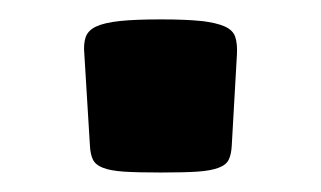

<svg xmlns="http://www.w3.org/2000/svg" viewBox="-20 -401 333 199"><path d="M67.4 -345.2Q66.4 -355.5 68.8 -362.5Q71.3 -369.6 79.6 -373.5Q87.9 -377.4 104 -379.2Q120.1 -380.9 146.5 -380.9Q172.9 -380.9 188.7 -379.2Q204.6 -377.4 213.1 -373.5Q221.7 -369.6 223.9 -362.5Q226.1 -355.5 225.6 -345.2L220.2 -250Q219.7 -240.7 217 -235.4Q214.4 -230 206.5 -227.1Q198.7 -224.1 184.6 -223.1Q170.4 -222.2 146.5 -222.2Q122.6 -222.2 108.4 -223.1Q94.2 -224.1 86.7 -227.1Q79.1 -230 76.4 -235.4Q73.7 -240.7 73.2 -250Z"/></svg>

Font: Denk One
Style: Regular
Weight: 400
Designer: Irina Smirnova
Foundry: Irina Smirnova
Version: Version 1.002